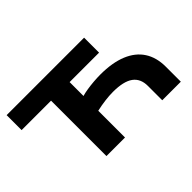

<svg xmlns="http://www.w3.org/2000/svg" viewBox="-111 -1033 1360 1360"><g transform="rotate(-45 569.5 -352.5)"><path d="M321 0V-555H26V-705H802V-555H507V-416Q531 -423 562.5 -428Q594 -433 629.5 -436Q665 -439 699 -439Q818 -439 900 -405.5Q982 -372 1024 -307.5Q1066 -243 1066 -150V0H880V-144Q880 -217 830.5 -253Q781 -289 675 -289Q638 -289 594.5 -283.5Q551 -278 507 -268V0Z"/></g></svg>

Font: Nunito Sans 7pt Expanded ExtraBold
Style: Regular
Weight: 800
Width: 7
Designer: Vernon Adams
Foundry: Vernon Adams
Version: Version 3.101;gftools[0.9.27]